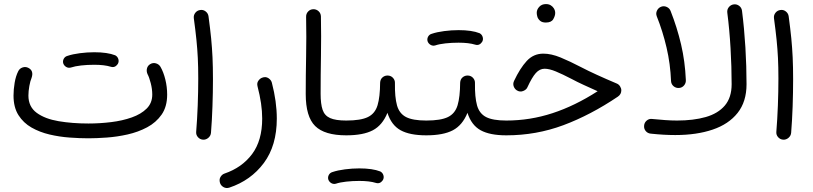

<svg xmlns="http://www.w3.org/2000/svg" viewBox="-20 -655 4023 950"><path d="M46.9 -182.1Q46.9 -212.4 52.5 -245.6Q58.1 -278.8 70.3 -302.7Q77.1 -316.4 91.8 -321.3Q106.4 -326.2 120.1 -319.3Q148.4 -305.2 136.2 -269.5Q129.9 -255.4 125.2 -229.5Q120.6 -203.6 120.6 -182.1Q120.6 -127 161.4 -96.9Q202.1 -66.9 269.8 -55.4Q337.4 -43.9 417.5 -43.9Q474.1 -43.9 530 -50.8Q585.9 -57.6 632.1 -74Q678.2 -90.3 705.8 -117.9Q733.4 -145.5 733.4 -187Q733.4 -214.4 725.8 -243.7Q718.3 -272.9 710 -288.1Q703.6 -302.7 707.3 -316.7Q710.9 -330.6 723.6 -337.9Q736.8 -345.7 751.5 -341.6Q766.1 -337.4 773.9 -324.7Q789.1 -298.3 798.1 -261.5Q807.1 -224.6 807.1 -187Q807.1 -127.4 779.8 -88.1Q752.4 -48.8 708 -25.1Q663.6 -1.5 611.3 10.3Q559.1 22 508.1 25.6Q457 29.3 417.5 29.3Q374.5 29.3 324.2 25.6Q273.9 22 225.1 10.5Q176.3 -1 136 -23.9Q95.7 -46.9 71.3 -85.4Q46.9 -124 46.9 -182.1ZM293 -341.3Q289.6 -353 295.4 -364Q301.3 -375 313.5 -378.4Q339.4 -387.2 375.2 -391.8Q411.1 -396.5 446.3 -396.5Q511.7 -396.5 550.3 -381.3Q562 -375 565.7 -362.1Q569.3 -349.1 562.5 -337.9Q548.8 -318.4 528.3 -324.7Q496.6 -334.5 446.3 -334.5Q412.6 -334.5 381.6 -331.1Q350.6 -327.6 330.6 -320.8Q318.4 -317.4 307.6 -323.7Q296.9 -330.1 293 -341.3Z M939 -564.5Q937 -579.6 946.3 -591.6Q955.6 -603.5 970.7 -605.5Q985.4 -607.9 997.6 -598.4Q1009.8 -588.9 1011.7 -574.2Q1020 -512.7 1024.7 -465.3Q1029.3 -418 1031.5 -370.8Q1033.7 -323.7 1033.7 -262.7Q1033.7 -197.8 1031.2 -127.9Q1028.8 -58.1 1023.9 2.4Q1022.5 17.1 1010.7 27.1Q999 37.1 983.9 36.1Q968.8 34.7 959 23.2Q949.2 11.7 950.7 -3.4Q955.6 -63.5 958.3 -133.1Q960.9 -202.6 960.9 -266.1Q960.9 -324.2 958.7 -368.4Q956.5 -412.6 951.9 -458Q947.3 -503.4 939 -564.5Z M1276.9 -270.5Q1294.4 -277.3 1308.1 -268.3Q1321.8 -259.3 1325.2 -245.6Q1349.6 -151.9 1349.6 -68.4Q1349.6 65.4 1285.4 151.6Q1221.2 237.8 1114.7 273.4Q1098.6 278.3 1085.4 270.5Q1072.3 262.7 1068.4 249.5Q1063.5 232.4 1071.3 220Q1079.1 207.5 1091.3 203.6Q1177.2 174.3 1227.3 107.4Q1277.3 40.5 1277.3 -68.4Q1277.3 -104.5 1271.5 -144.3Q1265.6 -184.1 1254.4 -227.1Q1250 -243.7 1258.1 -255.1Q1266.1 -266.6 1276.9 -270.5Z M1492.7 -189.9Q1492.7 -280.3 1494.6 -375.7Q1496.6 -471.2 1494.6 -571.3Q1494.1 -586.9 1504.4 -597.9Q1514.6 -608.9 1529.8 -609.4Q1544.9 -609.9 1556.2 -599.6Q1567.4 -589.4 1567.9 -573.7Q1569.8 -474.6 1568.1 -378.7Q1566.4 -282.7 1566.4 -190.9Q1566.4 -140.6 1576.2 -111.8Q1585.9 -83 1613.3 -70.8Q1640.6 -58.6 1692.9 -58.6H1693.4Q1709 -58.6 1719.2 -48.1Q1729.5 -37.6 1729.5 -22Q1729.5 -6.8 1719.2 3.9Q1709 14.6 1693.4 14.6H1692.9Q1585.9 14.6 1539.3 -31.5Q1492.7 -77.6 1492.7 -189.9Z M1656.2 -22Q1656.2 -37.6 1667.2 -48.1Q1678.2 -58.6 1693.4 -58.6Q1765.1 -58.6 1800.5 -75.9Q1835.9 -93.3 1848.1 -134.3Q1860.4 -175.3 1860.8 -246.1Q1861.8 -263.2 1873.3 -272.7Q1884.8 -282.2 1899.9 -281.2Q1915.5 -280.3 1925.3 -268.8Q1935.1 -257.3 1934.1 -242.7Q1933.1 -174.3 1944.3 -133.8Q1955.6 -93.3 1989 -75.9Q2022.5 -58.6 2088.9 -58.6H2089.4Q2105 -58.6 2115.2 -48.1Q2125.5 -37.6 2125.5 -22Q2125.5 -6.8 2115.2 3.9Q2105 14.6 2089.4 14.6H2088.9Q2007.8 14.6 1962.2 -10.5Q1916.5 -35.6 1897 -96.7Q1872.1 -35.2 1824.5 -10.3Q1776.9 14.6 1693.4 14.6Q1678.2 14.6 1667.2 3.9Q1656.2 -6.8 1656.2 -22ZM1604.5 233.4Q1601.1 221.7 1606.9 210.7Q1612.8 199.7 1625 196.3Q1650.9 187.5 1686.8 182.9Q1722.7 178.2 1757.8 178.2Q1823.2 178.2 1861.8 193.4Q1873.5 199.7 1877.2 212.6Q1880.9 225.6 1874 236.8Q1860.4 256.3 1839.8 250Q1808.1 240.2 1757.8 240.2Q1724.1 240.2 1693.1 243.7Q1662.1 247.1 1642.1 253.9Q1629.9 257.3 1619.1 251Q1608.4 244.6 1604.5 233.4Z M2052.2 -22Q2052.2 -37.6 2063.2 -48.1Q2074.2 -58.6 2089.4 -58.6Q2161.1 -58.6 2196.5 -75.9Q2231.9 -93.3 2244.1 -134.3Q2256.3 -175.3 2256.8 -246.1Q2257.8 -263.2 2269.3 -272.7Q2280.8 -282.2 2295.9 -281.2Q2311.5 -280.3 2321.3 -268.8Q2331.1 -257.3 2330.1 -242.7Q2329.1 -174.3 2340.3 -133.8Q2351.6 -93.3 2385 -75.9Q2418.5 -58.6 2484.9 -58.6H2485.4Q2501 -58.6 2511.2 -48.1Q2521.5 -37.6 2521.5 -22Q2521.5 -6.8 2511.2 3.9Q2501 14.6 2485.4 14.6H2484.9Q2403.8 14.6 2358.2 -10.5Q2312.5 -35.6 2293 -96.7Q2268.1 -35.2 2220.5 -10.3Q2172.9 14.6 2089.4 14.6Q2074.2 14.6 2063.2 3.9Q2052.2 -6.8 2052.2 -22ZM2095.7 -450.7Q2092.3 -462.4 2098.1 -473.4Q2104 -484.4 2116.2 -487.8Q2142.1 -496.6 2178 -501.2Q2213.9 -505.9 2249 -505.9Q2314.5 -505.9 2353 -490.7Q2364.7 -484.4 2368.4 -471.4Q2372.1 -458.5 2365.2 -447.3Q2351.6 -427.7 2331.1 -434.1Q2299.3 -443.8 2249 -443.8Q2215.3 -443.8 2184.3 -440.4Q2153.3 -437 2133.3 -430.2Q2121.1 -426.8 2110.4 -433.1Q2099.6 -439.5 2095.7 -450.7Z M2668.5 -389.6Q2707.5 -389.6 2753.7 -370.6Q2799.8 -351.6 2855 -322.8Q2889.6 -304.7 2933.6 -284.7Q2977.5 -264.6 3031.7 -241.7Q3041.5 -237.8 3047.9 -228Q3054.2 -218.3 3054.2 -208Q3054.2 -188.5 3037.1 -176.8Q2902.3 -85.9 2767.6 -35.6Q2632.8 14.6 2485.4 14.6Q2470.2 14.6 2459.2 3.7Q2448.2 -7.3 2448.2 -22Q2448.2 -36.6 2459.2 -47.6Q2470.2 -58.6 2485.4 -58.6Q2602.5 -58.6 2713.6 -95Q2824.7 -131.3 2937 -203.6Q2899.9 -220.2 2867.9 -234.9Q2835.9 -249.5 2808.6 -264.2Q2762.7 -288.1 2730.2 -301.5Q2697.8 -314.9 2674.8 -314.9Q2650.4 -314.9 2631.3 -293.7Q2612.3 -272.5 2589.8 -223.6Q2585 -211.4 2568.8 -204.8Q2552.7 -198.2 2537.1 -208Q2526.4 -214.8 2521.7 -227.8Q2517.1 -240.7 2523.4 -254.4Q2552.7 -316.9 2586.2 -353.3Q2619.6 -389.6 2668.5 -389.6ZM2635.7 -591.3Q2635.7 -607.9 2648.2 -621.3Q2660.6 -634.8 2681.2 -634.8Q2695.3 -634.8 2704.8 -628.9Q2714.4 -623 2719.7 -614.7Q2727.1 -603.5 2727.1 -590.8Q2727.1 -576.7 2717.5 -560.1Q2708 -543.5 2680.7 -543.5Q2662.6 -543.5 2652.8 -551.8Q2643.1 -560.1 2639.2 -570.8Q2635.7 -583 2635.7 -591.3Z M3167 -33.2Q3168 -48.3 3179.7 -58.3Q3191.4 -68.4 3206.5 -66.4Q3241.2 -63 3271.5 -60.8Q3301.8 -58.6 3330.1 -58.6Q3411.1 -58.6 3471.9 -75.9Q3532.7 -93.3 3566.4 -132.8Q3600.1 -172.4 3600.1 -238.3Q3600.1 -324.2 3594.7 -416.3Q3589.4 -508.3 3578.6 -592.3Q3576.7 -607.9 3586.2 -619.6Q3595.7 -631.3 3610.4 -633.3Q3625 -635.3 3637.2 -626.2Q3649.4 -617.2 3651.4 -601.6Q3662.6 -513.2 3668.2 -420.2Q3673.8 -327.1 3673.8 -238.3Q3673.8 -151.9 3629.6 -96.2Q3585.4 -40.5 3506.1 -13.7Q3426.8 13.2 3321.3 13.2Q3292.5 13.2 3262.9 11.5Q3233.4 9.8 3200.2 6.3Q3184.6 4.9 3175 -6.6Q3165.5 -18.1 3167 -33.2ZM3229.5 -574.7Q3224.1 -588.9 3230.7 -602.5Q3237.3 -616.2 3251 -621.6Q3265.1 -627 3279.1 -620.6Q3293 -614.3 3298.3 -600.1Q3330.1 -519.5 3349.9 -435.3Q3369.6 -351.1 3373.5 -259.3Q3374.5 -244.1 3364.7 -232.4Q3355 -220.7 3339.4 -219.7Q3324.2 -218.8 3312.7 -228.5Q3301.3 -238.3 3300.3 -253.4Q3296.9 -338.9 3278.1 -419.4Q3259.3 -500 3229.5 -574.7Z M3809.6 -564.5Q3807.6 -579.6 3816.9 -591.6Q3826.2 -603.5 3841.3 -605.5Q3856 -607.9 3868.2 -598.4Q3880.4 -588.9 3882.3 -574.2Q3890.6 -512.7 3895.3 -465.3Q3899.9 -418 3902.1 -370.8Q3904.3 -323.7 3904.3 -262.7Q3904.3 -197.8 3901.9 -127.9Q3899.4 -58.1 3894.5 2.4Q3893.1 17.1 3881.3 27.1Q3869.6 37.1 3854.5 36.1Q3839.4 34.7 3829.6 23.2Q3819.8 11.7 3821.3 -3.4Q3826.2 -63.5 3828.9 -133.1Q3831.5 -202.6 3831.5 -266.1Q3831.5 -324.2 3829.3 -368.4Q3827.1 -412.6 3822.5 -458Q3817.9 -503.4 3809.6 -564.5Z"/></svg>

Font: Mikhak-FD Regular
Style: FD-Regular
Weight: 400
Designer: Amin Abedi
Version: Version 3.2